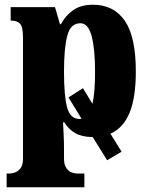

<svg xmlns="http://www.w3.org/2000/svg" viewBox="-20 -566 630 810"><path d="M8 224V166H21Q29 166 42 162Q55 158 66 144.5Q77 131 77 104V-407Q77 -454 64 -466.5Q51 -479 29 -479H25V-536H212L233 -464H237Q256 -500 288.5 -523Q321 -546 372 -546Q460 -546 506.5 -478.5Q553 -411 553 -265Q553 -154 526.5 -90Q500 -26 446 -2L493 74L432 110L371 12H370Q326 12 298 -4Q270 -20 251 -50H246Q247 -26 248.5 1.5Q250 29 250 60V102Q250 130 260.5 144Q271 158 284 162Q297 166 304 166H336V224ZM316 -64Q320 -64 324 -65L269 -155L330 -194L370 -128Q381 -175 381 -263Q381 -360 366.5 -414Q352 -468 319 -468Q277 -468 263.5 -414Q250 -360 250 -265Q250 -162 263 -113Q276 -64 316 -64Z"/></svg>

Font: Noto Serif Condensed Black
Style: Regular
Weight: 900
Width: 3
Designer: Monotype Design Team
Foundry: Monotype Imaging Inc.
Version: Version 2.015; ttfautohint (v1.8.4.7-5d5b)